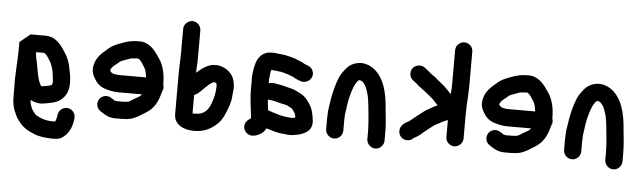

<svg xmlns="http://www.w3.org/2000/svg" viewBox="-54 -967 4574 1369"><g transform="rotate(5 2233.0 -283.0)"><path d="M184 -417 185 -400C186 -393 187 -385 188 -378C188 -375 188 -373 189 -372C192 -362 195 -349 198 -332C208 -278 215 -217 241 -179C244 -178 246 -178 249 -179C265 -181 280 -184 295 -187C319 -192 321 -196 321 -221C321 -226 320 -233 319 -242C316 -269 313 -299 304 -322L294 -348C293 -351 291 -356 286 -363C278 -377 261 -404 248 -413C246 -415 242 -417 238 -417ZM53 -280C55 -327 59 -384 59 -431V-479L134 -540H238C298 -540 333 -508 362 -470C394 -425 420 -385 430 -323C437 -291 444 -257 444 -221C444 -158 424 -124 390 -95C358 -70 310 -63 261 -56C225 -52 200 -62 175 -74V-69C175 -46 184 -32 189 -15C196 -1 204 8 213 19C215 23 219 28 223 30C255 49 292 64 344 64H361C362 63 362 62 363 62C368 50 372 41 373 27L376 12C379 -5 387 -18 401 -28C447 -61 505 -21 497 32L495 46C488 93 472 127 444 155C420 178 401 187 363 187H344C337 187 329 187 322 186L291 183C259 178 236 174 213 162L199 156C192 153 185 149 178 146C147 129 125 109 105 81C87 61 78 33 66 8C55 -21 51 -56 51 -97V-173C50 -197 50 -217 51 -232C51 -240 53 -271 53 -280Z M981 -306C977 -332 974 -356 962 -375C949 -394 935 -424 914 -435H901C897 -435 893 -435 889 -434L867 -432C864 -431 862 -431 860 -431C849 -427 839 -423 827 -419L811 -413C801 -409 789 -406 781 -398C774 -393 767 -387 762 -382L742 -366C734 -358 726 -349 721 -335V-334C722 -332 724 -330 726 -326C735 -309 771 -306 797 -306ZM1107 -267C1110 -260 1111 -252 1111 -245C1111 -234 1108 -224 1103 -214C1085 -141 1058 -91 1002 -57C959 -32 919 3 851 3C842 4 835 4 830 4H788C741 4 712 -15 685 -33C668 -43 656 -56 652 -76C645 -113 670 -142 700 -148C731 -154 753 -134 773 -121H777C782 -120 785 -119 788 -119H830C833 -119 839 -119 846 -120C851 -120 856 -120 861 -121L873 -124C885 -130 894 -136 905 -143C924 -155 935 -158 950 -170L959 -179C960 -180 961 -182 962 -183H797C758 -183 729 -190 699 -199C665 -209 639 -231 622 -260C604 -287 590 -319 601 -362C612 -413 646 -447 681 -475C697 -490 721 -509 742 -517L760 -525C769 -529 778 -532 787 -535C819 -548 856 -558 899 -558H918C932 -558 946 -555 960 -549C1010 -529 1037 -483 1066 -441C1093 -398 1107 -340 1107 -272Z M1485 -306C1481 -308 1478 -313 1472 -313C1470 -314 1467 -314 1464 -314L1460 -312C1438 -303 1422 -284 1406 -270L1392 -256C1387 -251 1380 -244 1372 -237L1361 -227C1353 -220 1344 -215 1333 -212V-80C1335 -80 1337 -80 1338 -79H1354C1417 -79 1446 -116 1463 -164C1476 -201 1487 -238 1487 -289C1487 -295 1485 -302 1485 -306ZM1214 -497V-673C1214 -706 1243 -735 1276 -735C1309 -735 1337 -706 1337 -673V-497C1337 -466 1337 -430 1334 -401C1334 -390 1334 -380 1333 -370C1335 -371 1336 -373 1337 -374C1343 -379 1349 -384 1356 -390C1379 -409 1404 -425 1436 -434C1485 -444 1523 -430 1553 -409C1589 -382 1606 -351 1610 -294C1611 -278 1605 -236 1604 -220C1603 -196 1597 -179 1591 -158C1575 -112 1556 -61 1525 -29C1484 12 1434 44 1354 44C1278 44 1210 11 1210 -64V-362C1210 -405 1214 -452 1214 -497Z M1869 -437H1866C1864 -430 1862 -424 1861 -417C1859 -396 1854 -373 1856 -349V-341C1863 -344 1871 -345 1878 -345H1884C1892 -345 1902 -344 1915 -341C1951 -336 1979 -326 2013 -319C2040 -313 2063 -300 2085 -289C2117 -273 2143 -244 2160 -212C2179 -184 2186 -149 2191 -107C2201 -34 2150 -7 2092 7C2071 10 2048 16 2022 13C1986 10 1950 6 1921 -3L1887 -13C1882 -14 1873 -19 1867 -19C1857 8 1825 30 1795 38L1785 40C1748 49 1717 23 1710 -5C1702 -40 1725 -68 1750 -78V-100L1747 -121L1745 -143C1744 -150 1743 -156 1742 -163C1739 -196 1733 -236 1733 -272V-345C1730 -388 1738 -433 1747 -467C1759 -516 1794 -560 1854 -560H1873C1892 -560 1915 -554 1933 -554C1940 -553 1949 -551 1960 -550C1990 -544 2023 -535 2047 -524L2061 -518C2074 -514 2085 -509 2095 -502C2097 -501 2100 -499 2103 -498C2126 -489 2143 -485 2155 -464C2184 -414 2136 -362 2085 -374C2065 -381 2042 -389 2025 -401H2024C2010 -405 1997 -413 1982 -417C1964 -422 1942 -431 1920 -431C1913 -432 1907 -433 1901 -434C1896 -434 1876 -437 1869 -437ZM1859 -225C1860 -223 1860 -221 1860 -218C1862 -192 1865 -172 1868 -148C1883 -144 1894 -140 1907 -135L1921 -131C1924 -130 1935 -127 1938 -126L1955 -121C1971 -119 1989 -112 2007 -112C2016 -111 2025 -110 2036 -109H2045C2052 -110 2059 -112 2066 -113C2064 -128 2062 -139 2055 -148C2050 -157 2040 -174 2030 -179C2017 -186 2002 -196 1986 -199L1966 -203C1948 -208 1930 -210 1913 -217C1907 -218 1890 -220 1883 -222H1878C1871 -222 1865 -223 1859 -225Z M2591 -5V-63C2591 -89 2588 -128 2586 -154C2580 -208 2576 -281 2563 -328L2550 -367C2546 -376 2543 -382 2541 -386C2537 -392 2520 -415 2512 -415C2509 -416 2506 -418 2503 -419C2501 -419 2498 -419 2495 -418C2494 -418 2493 -418 2492 -417C2464 -389 2450 -342 2438 -296C2429 -262 2424 -216 2419 -182C2418 -178 2417 -174 2417 -171C2416 -164 2416 -156 2416 -147C2415 -138 2415 -130 2415 -123V-51C2415 -17 2388 11 2354 11C2320 11 2292 -17 2292 -51V-123C2292 -131 2292 -140 2293 -151C2293 -199 2303 -227 2308 -273C2318 -327 2332 -381 2351 -426C2364 -454 2381 -476 2399 -497C2423 -524 2458 -542 2506 -542C2540 -540 2567 -527 2589 -512C2665 -455 2693 -355 2702 -230C2708 -172 2714 -122 2714 -63V-5C2714 28 2686 57 2653 57C2620 57 2591 28 2591 -5Z M3282 -692V-455C3282 -382 3274 -309 3274 -238V-69C3274 -36 3245 -8 3212 -8C3179 -8 3151 -36 3151 -69V-190C3139 -187 3135 -185 3125 -180C3114 -175 3105 -172 3096 -165C3085 -158 3065 -151 3054 -142C3032 -125 3012 -111 2991 -93C2972 -76 2946 -54 2921 -43C2908 -30 2894 -22 2874 -22C2840 -22 2813 -49 2813 -83C2813 -119 2843 -144 2871 -155C2872 -156 2874 -157 2875 -158C2882 -163 2888 -168 2895 -173C2908 -183 2919 -194 2932 -203C2949 -215 2962 -227 2980 -240C2995 -251 3014 -259 3029 -269C3044 -279 3054 -282 3070 -290C3069 -291 3067 -292 3066 -293C3057 -301 3047 -311 3037 -323C3025 -336 3011 -346 2998 -357L2976 -375C2957 -391 2931 -406 2913 -424C2910 -427 2907 -430 2904 -432C2895 -439 2887 -445 2878 -452C2854 -471 2847 -511 2869 -538C2889 -562 2928 -569 2955 -548C2971 -536 2985 -525 3000 -512C3002 -509 3005 -507 3008 -505C3025 -495 3042 -482 3056 -468C3082 -448 3106 -429 3129 -404C3139 -392 3147 -386 3156 -377C3158 -401 3159 -429 3159 -455V-692C3159 -725 3188 -753 3221 -753C3254 -753 3282 -725 3282 -692Z M3766 -306C3762 -332 3759 -356 3747 -375C3734 -394 3720 -424 3699 -435H3686C3682 -435 3678 -435 3674 -434L3652 -432C3649 -431 3647 -431 3645 -431C3634 -427 3624 -423 3612 -419L3596 -413C3586 -409 3574 -406 3566 -398C3559 -393 3552 -387 3547 -382L3527 -366C3519 -358 3511 -349 3506 -335V-334C3507 -332 3509 -330 3511 -326C3520 -309 3556 -306 3582 -306ZM3892 -267C3895 -260 3896 -252 3896 -245C3896 -234 3893 -224 3888 -214C3870 -141 3843 -91 3787 -57C3744 -32 3704 3 3636 3C3627 4 3620 4 3615 4H3573C3526 4 3497 -15 3470 -33C3453 -43 3441 -56 3437 -76C3430 -113 3455 -142 3485 -148C3516 -154 3538 -134 3558 -121H3562C3567 -120 3570 -119 3573 -119H3615C3618 -119 3624 -119 3631 -120C3636 -120 3641 -120 3646 -121L3658 -124C3670 -130 3679 -136 3690 -143C3709 -155 3720 -158 3735 -170L3744 -179C3745 -180 3746 -182 3747 -183H3582C3543 -183 3514 -190 3484 -199C3450 -209 3424 -231 3407 -260C3389 -287 3375 -319 3386 -362C3397 -413 3431 -447 3466 -475C3482 -490 3506 -509 3527 -517L3545 -525C3554 -529 3563 -532 3572 -535C3604 -548 3641 -558 3684 -558H3703C3717 -558 3731 -555 3745 -549C3795 -529 3822 -483 3851 -441C3878 -398 3892 -340 3892 -272Z M4294 -5V-63C4294 -89 4291 -128 4289 -154C4283 -208 4279 -281 4266 -328L4253 -367C4249 -376 4246 -382 4244 -386C4240 -392 4223 -415 4215 -415C4212 -416 4209 -418 4206 -419C4204 -419 4201 -419 4198 -418C4197 -418 4196 -418 4195 -417C4167 -389 4153 -342 4141 -296C4132 -262 4127 -216 4122 -182C4121 -178 4120 -174 4120 -171C4119 -164 4119 -156 4119 -147C4118 -138 4118 -130 4118 -123V-51C4118 -17 4091 11 4057 11C4023 11 3995 -17 3995 -51V-123C3995 -131 3995 -140 3996 -151C3996 -199 4006 -227 4011 -273C4021 -327 4035 -381 4054 -426C4067 -454 4084 -476 4102 -497C4126 -524 4161 -542 4209 -542C4243 -540 4270 -527 4292 -512C4368 -455 4396 -355 4405 -230C4411 -172 4417 -122 4417 -63V-5C4417 28 4389 57 4356 57C4323 57 4294 28 4294 -5Z"/></g></svg>

Font: Blanket
Style: Reversed
Weight: 700
Foundry: Cannot Into Space Fonts
Version: Version 0.9